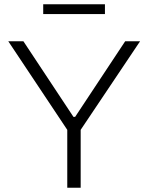

<svg xmlns="http://www.w3.org/2000/svg" viewBox="-20 -882 697 902"><path d="M296 0V-272L19 -688H90L325 -333H333L568 -688H638L359 -272V0ZM183 -816V-862H473V-816Z"/></svg>

Font: Saira SemiExpanded Light
Style: Regular
Weight: 300
Width: 6
Designer: Hector Gatti with collaboration of the Omnibus-Type team
Foundry: Omnibus-Type
Version: Version 1.101